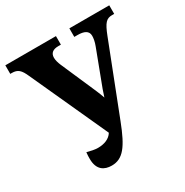

<svg xmlns="http://www.w3.org/2000/svg" viewBox="-168 -848 954 992"><g transform="rotate(-30 309.0 -352.0)"><path d="M217 10C284 10 321 -39 370 -166L532 -582C557 -646 572 -663 606 -663H619V-714H381V-663H400C439 -663 464 -652 464 -622C464 -608 461 -588 452 -565L373 -356C367 -339 363 -327 359 -314C354 -329 348 -344 340 -363L248 -574C241 -591 236 -607 236 -622C236 -650 254 -663 286 -663H301V-714H-1V-663H8C44 -663 59 -648 78 -605L288 -145C271 -117 238 -105 201 -105C182 -105 160 -110 137 -116C135 -101 135 -87 135 -77C135 -11 173 10 217 10Z"/></g></svg>

Font: Noto Serif Condensed
Style: Bold
Weight: 700
Width: 3
Designer: Monotype Design Team
Foundry: Monotype Imaging Inc.
Version: Version 2.015